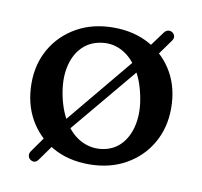

<svg xmlns="http://www.w3.org/2000/svg" viewBox="-66 -574 717 680"><g transform="rotate(10 293.0 -234.0)"><path d="M85.1 32.2Q78.2 27.5 76.8 18.9Q75.3 10.3 80.9 2.3L155.7 -103.4L160.9 -103.8L404.6 -397.6L404.9 -402.8L470.7 -492.2Q476.9 -501 485.2 -503Q493.5 -504.9 500.9 -500.1Q508.9 -494.7 510.1 -486.5Q511.3 -478.3 505.4 -470.4L434.7 -371.9L430.2 -372.3L186.9 -81.1L187.9 -77.3L114.3 25.6Q102.3 43.3 85.1 32.2ZM294.5 -480.2Q368.6 -480.2 424.8 -448.7Q480.9 -417.1 512.5 -361.7Q544 -306.2 544 -233.9Q544 -163.3 511.9 -107.7Q479.7 -52.1 422.6 -20.1Q365.5 11.9 290.7 11.9Q216.8 11.9 160.6 -19.7Q104.5 -51.3 73 -107.4Q41.5 -163.5 41.5 -236.7Q41.5 -306.2 73.6 -361.3Q105.8 -416.3 162.8 -448.3Q219.8 -480.2 294.5 -480.2ZM334.7 -50.6Q373.2 -58.1 398 -86.6Q422.8 -115.1 431.3 -159.6Q439.8 -204 428.3 -258.6Q416.3 -316.8 390.3 -355.2Q364.3 -393.7 329 -410.1Q293.8 -426.6 253.6 -418.6Q214.9 -411.3 189.3 -383.2Q163.7 -355.1 155 -310.9Q146.2 -266.7 157.6 -211Q169.9 -152.2 196.4 -113.9Q222.9 -75.5 258.9 -59.3Q294.8 -43.1 334.7 -50.6Z"/></g></svg>

Font: Fraunces SuperSoft Wonky
Style: Regular
Weight: 900
Version: Version 1.000;[b76b70a41]